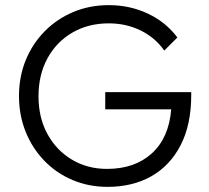

<svg xmlns="http://www.w3.org/2000/svg" viewBox="-20 -719 813 748"><path d="M399 9Q326 9 263 -17.5Q200 -44 153 -92.5Q106 -141 80 -205.5Q54 -270 54 -345Q54 -420 80 -484Q106 -548 153.5 -596.5Q201 -645 265 -672Q329 -699 404 -699Q486 -699 556 -666Q626 -633 671 -573L620 -522Q584 -573 527.5 -600.5Q471 -628 404 -628Q323 -628 261 -591.5Q199 -555 164.5 -491Q130 -427 130 -344Q130 -261 164.5 -197.5Q199 -134 259.5 -97.5Q320 -61 397 -61Q505 -61 571.5 -121.5Q638 -182 647 -293H390V-360H725V-349Q725 -233 683.5 -153Q642 -73 569 -32Q496 9 399 9Z"/></svg>

Font: Outfit Light
Style: Regular
Weight: 300
Designer: Rodrigo Fuenzalida
Foundry: fragTYPE
Version: Version 1.100; ttfautohint (v1.8.4.7-5d5b)